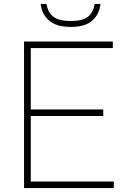

<svg xmlns="http://www.w3.org/2000/svg" viewBox="-20 -950 640 970"><path d="M101.5 0V-740H550V-707H135.5V-397H501.5V-364H135.5V-33H555V0ZM337.5 -814Q264 -814 227.2 -846.8Q190.5 -879.5 185.5 -930H215Q221 -889.5 248 -866.8Q275 -844 337.5 -844Q400 -844 426.2 -866.8Q452.5 -889.5 458 -930H487.5Q482.5 -879 446.8 -846.5Q411 -814 337.5 -814Z"/></svg>

Font: Encode Sans SmExp Th
Style: Regular
Weight: 100
Width: 6
Designer: Multiple Designers
Foundry: Impallari Type
Version: Version 3.002; ttfautohint (v1.8.3) -l 8 -r 50 -G 200 -x 14 